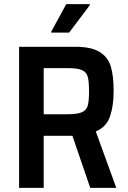

<svg xmlns="http://www.w3.org/2000/svg" viewBox="-20 -916 625 936"><path d="M420 0 333 -254H324H193V0H73V-688H347Q425 -688 466 -662.5Q507 -637 520.5 -591Q534 -545 534 -471Q534 -401 516.5 -349Q499 -297 447 -275L547 0ZM414 -471Q414 -520 407.5 -542.5Q401 -565 379 -574.5Q357 -584 308 -584H193V-359H307Q356 -359 378.5 -368.5Q401 -378 407.5 -400.5Q414 -423 414 -471ZM230 -757V-762L303 -896H418V-891L317 -757Z"/></svg>

Font: Saira Semi Condensed Medium
Style: Regular
Weight: 500
Width: 4
Designer: Hector Gatti with collaboration of the Omnibus-Type team
Foundry: Omnibus-Type
Version: Version 1.001; ttfautohint (v1.8)